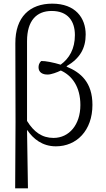

<svg xmlns="http://www.w3.org/2000/svg" viewBox="-20 -791 580 1051"><path d="M63 240H133L128 -78H130C161 -32 211 10 286 10C399 10 486 -76 486 -217C486 -339 423 -394 345 -426V-429C417 -471 449 -526 449 -602C449 -693 393 -771 266 -771C144 -771 63 -699 64 -553L65 -122ZM273 -36C210 -36 165 -69 128 -129V-566C128 -678 180 -731 263 -731C351 -731 390 -676 390 -599C390 -523 359 -471 312 -437C273 -449 227 -458 206 -457C193 -446 191 -432 191 -422C191 -396 212 -382 242 -383C260 -383 293 -395 313 -405C375 -377 420 -315 420 -216C420 -109 359 -36 273 -36Z"/></svg>

Font: Noto Serif Light
Style: Regular
Weight: 300
Designer: Monotype Design Team
Foundry: Monotype Imaging Inc.
Version: Version 2.013